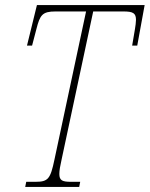

<svg xmlns="http://www.w3.org/2000/svg" viewBox="-20 -734 588 754"><path d="M79 0H291L295 -20H259C225 -20 213 -25 213 -51C213 -64 216 -82 222 -108L346 -689H465C503 -689 514 -682 514 -656C514 -647 512 -632 510 -620L499 -555H519L548 -714H125L86 -555H106L123 -620C137 -675 146 -689 198 -689H318L194 -108C178 -31 169 -20 119 -20H83Z"/></svg>

Font: Noto Serif Condensed Thin
Style: Italic
Weight: 100
Width: 3
Italic angle: -12°
Designer: Monotype Design Team
Foundry: Monotype Imaging Inc.
Version: Version 2.013